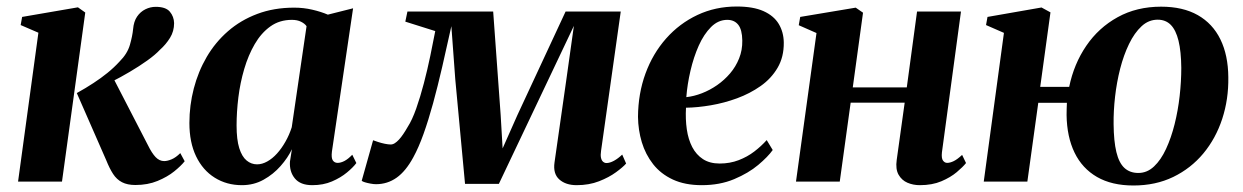

<svg xmlns="http://www.w3.org/2000/svg" viewBox="-20 -558 3820 590"><path d="M35.5 0 98 -457.5 43.5 -481 48 -506 219.5 -535.5 242 -519.5 170.5 0ZM396 10.5Q371.5 10.5 355 2Q338.5 -6.5 327.5 -23.5Q316.5 -40.5 306.5 -65.5L216 -272Q244 -287.5 267.2 -302.8Q290.5 -318 310.2 -334Q330 -350 347 -368.5Q371.5 -393 379.2 -420.2Q387 -447.5 389 -468.5Q391 -492 401.2 -507Q411.5 -522 426.8 -529.5Q442 -537 458.5 -537Q489.5 -537 502 -522Q514.5 -507 515 -487Q515 -462 502.5 -441.8Q490 -421.5 471.5 -405Q457 -389.5 432.5 -372Q408 -354.5 379.2 -337.5Q350.5 -320.5 322 -306.2Q293.5 -292 269.5 -282L324 -326L434.5 -112Q446.5 -87.5 458.2 -75.2Q470 -63 484.5 -63Q494.5 -63 507.5 -68.5Q520.5 -74 534 -87.5L547.5 -62.5Q536.5 -48.5 515.5 -31.5Q494.5 -14.5 464.2 -2Q434 10.5 396 10.5Z M1000 -92.5Q997.5 -72.5 1002.8 -65Q1008 -57.5 1017.5 -57.5Q1027 -57.5 1038.2 -63.2Q1049.5 -69 1062.5 -82.5L1075 -57Q1065.5 -44 1046.2 -28Q1027 -12 1000.2 -0.5Q973.5 11 939.5 11Q903 11 886 -9.8Q869 -30.5 871 -61.5L877 -99.5Q864.5 -73 842.2 -47.8Q820 -22.5 790 -5.8Q760 11 723.5 11Q676.5 11 639.8 -12Q603 -35 582.5 -77.8Q562 -120.5 562 -180Q562 -234 575.5 -286Q589 -338 615.2 -383Q641.5 -428 680.5 -462Q719.5 -496 770.5 -515.2Q821.5 -534.5 884 -534.5Q913 -534.5 939.8 -528.2Q966.5 -522 987.5 -513L1065 -532.5ZM922 -477.5Q916.5 -485.5 905 -491.2Q893.5 -497 877 -497Q839 -497 810.8 -476.8Q782.5 -456.5 762.8 -422.5Q743 -388.5 730.5 -346Q718 -303.5 712.5 -258.8Q707 -214 707 -172.5Q707 -129 715.2 -102.8Q723.5 -76.5 737.8 -64.8Q752 -53 770 -53Q785.5 -53 801.2 -61.8Q817 -70.5 831.2 -86.2Q845.5 -102 857.2 -122.8Q869 -143.5 876.5 -167Z M1752 11Q1718.5 11 1698.8 -6.5Q1679 -24 1684 -59L1719.5 -307.5L1743.5 -478.5L1668 -319.5L1513 7H1409L1379 -314.5L1367 -477.5Q1352.5 -412 1338.8 -352.2Q1325 -292.5 1310.8 -240.5Q1296.5 -188.5 1281.5 -146.5Q1266.5 -104.5 1250 -74.5Q1227 -32 1198.8 -12Q1170.5 8 1135.5 8Q1128 8 1118.5 6.2Q1109 4.5 1101.5 2.2Q1094 0 1091.5 -2.5L1126.5 -127Q1131.5 -125 1141.5 -121.8Q1151.5 -118.5 1162.5 -116.2Q1173.5 -114 1180.5 -114Q1187 -114 1193.2 -118Q1199.5 -122 1206 -129Q1212.5 -136 1219.2 -146Q1226 -156 1232.5 -167.5Q1246.5 -189 1259 -224.5Q1271.5 -260 1282.5 -302Q1293.5 -344 1302.2 -386Q1311 -428 1317.5 -462.5L1225.5 -491.5L1232 -522.5H1495.5L1518.5 -204.5L1524.5 -102L1570 -204.5L1718 -522.5H1887.5L1827 -94.5Q1825 -81.5 1826.8 -73.2Q1828.5 -65 1833.2 -61Q1838 -57 1843.5 -57Q1854 -57 1866.8 -64Q1879.5 -71 1892 -83L1904 -55.5Q1894.5 -44.5 1873 -28.8Q1851.5 -13 1820.8 -1Q1790 11 1752 11Z M2354.5 -97Q2340 -76.5 2310 -51.2Q2280 -26 2236 -7.5Q2192 11 2136.5 11Q2085 11 2047.8 -6.2Q2010.5 -23.5 1987 -53.5Q1963.5 -83.5 1952.2 -121Q1941 -158.5 1940.5 -199Q1941 -270.5 1963.5 -332Q1986 -393.5 2027 -439.8Q2068 -486 2123.2 -512Q2178.5 -538 2244 -538Q2294.5 -538 2326.2 -523.8Q2358 -509.5 2373 -484.5Q2388 -459.5 2388.5 -427.5Q2389 -383 2369.5 -349.8Q2350 -316.5 2317.2 -293.5Q2284.5 -270.5 2245 -256Q2205.5 -241.5 2164.5 -234.5Q2123.5 -227.5 2088 -227Q2086 -191.5 2090.5 -160.5Q2095 -129.5 2107.2 -106Q2119.5 -82.5 2140.2 -69Q2161 -55.5 2191.5 -55.5Q2223 -55.5 2249.8 -65.8Q2276.5 -76 2298 -92.5Q2319.5 -109 2336 -127.5ZM2215 -497Q2187 -497 2165 -475Q2143 -453 2127.2 -417.8Q2111.5 -382.5 2101.8 -340.8Q2092 -299 2089 -259.5Q2112.5 -262 2137 -271.5Q2161.5 -281 2183.8 -296.5Q2206 -312 2223.5 -332.5Q2241 -353 2251.2 -378.5Q2261.5 -404 2261 -433.5Q2260.5 -467 2248.5 -482Q2236.5 -497 2215 -497Z M2874.5 -90Q2872.5 -71.5 2877.8 -64.5Q2883 -57.5 2890.5 -57.5Q2899.5 -57.5 2910.5 -62.8Q2921.5 -68 2936.5 -82L2948.5 -57Q2939 -45 2920 -29Q2901 -13 2872.8 -1Q2844.5 11 2806.5 11Q2786 11 2768.5 3.5Q2751 -4 2741.2 -21.2Q2731.5 -38.5 2735.5 -66.5L2760 -242.5H2594L2560.5 0H2426L2489 -456.5L2434.5 -480.5L2439 -506L2609.5 -534.5L2632 -519L2600.5 -289.5H2766.5L2798 -522.5H2933Z M3176.5 -291H3265.5Q3280 -361.5 3318 -417.2Q3356 -473 3414.5 -505.2Q3473 -537.5 3548 -537.5Q3615 -537.5 3660.8 -511.5Q3706.5 -485.5 3730.2 -437Q3754 -388.5 3754.5 -320.5Q3755.5 -253 3735.8 -192.8Q3716 -132.5 3677.8 -86.5Q3639.5 -40.5 3585.2 -14.2Q3531 12 3463 12Q3396.5 12 3351 -14.2Q3305.5 -40.5 3282 -89Q3258.5 -137.5 3257.5 -204.5Q3257.5 -214 3257.8 -223.5Q3258 -233 3258.5 -242H3170.5L3137 0H3003L3065 -457L3010 -481L3014.5 -506L3180.5 -535L3208 -520ZM3537.5 -497.5Q3509.5 -497.5 3487.8 -477.2Q3466 -457 3449.5 -423Q3433 -389 3422.2 -347Q3411.5 -305 3406.5 -260.8Q3401.5 -216.5 3402 -176.5Q3402.5 -124 3410.5 -90.8Q3418.5 -57.5 3435.2 -42Q3452 -26.5 3478 -26.5Q3505 -26.5 3526.2 -46.5Q3547.5 -66.5 3563.2 -100.5Q3579 -134.5 3589.5 -176.5Q3600 -218.5 3605 -263.2Q3610 -308 3610 -349.5Q3609.5 -400 3601.5 -432.8Q3593.5 -465.5 3577.8 -481.5Q3562 -497.5 3537.5 -497.5Z"/></svg>

Font: Merriweather 96pt
Style: Bold Italic
Weight: 700
Italic angle: -7.8°
Version: Version 2.101